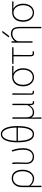

<svg xmlns="http://www.w3.org/2000/svg" viewBox="1824 -2671 1047 4735"><g transform="rotate(-90 2347.5 -303.5)"><path d="M99.6 181.6V-281.2Q99.6 -402.3 162.6 -470.2Q225.6 -538.1 317.4 -538.1Q420.9 -538.1 475.1 -466.3Q529.3 -394.5 529.3 -269.5Q529.3 -140.6 464.8 -63Q400.4 14.6 313.5 14.6Q210 14.6 136.7 -70.3Q135.7 -70.3 134.8 -70.3Q133.8 -70.3 133.8 -69.3Q135.7 34.2 135.7 181.6Q135.7 189.5 130.4 194.8Q125 200.2 117.7 200.2Q110.4 200.2 105 194.8Q99.6 189.5 99.6 181.6ZM315.4 -18.6Q389.6 -18.6 440.9 -89.4Q492.2 -160.2 492.2 -269.5Q492.2 -376 448.7 -440.4Q405.3 -504.9 315.4 -504.9Q239.3 -504.9 187.5 -444.3Q135.7 -383.8 135.7 -266.6V-115.2Q135.7 -111.3 138.7 -107.4Q181.6 -55.7 224.1 -37.1Q266.6 -18.6 315.4 -18.6Z M852.5 12.7Q770.5 12.7 721.2 -33.7Q671.9 -80.1 671.9 -182.6Q671.9 -218.8 673.8 -289.6Q675.8 -360.4 675.8 -396.5L669.9 -511.7Q669.9 -516.6 673.8 -521.5Q678.7 -527.3 685.5 -527.3Q693.4 -527.3 699.7 -522Q706.1 -516.6 707 -509.8Q710.9 -477.5 710.9 -409.2Q710.9 -372.1 707.5 -292.5Q704.1 -212.9 704.1 -183.6Q704.1 -96.7 746.1 -58.1Q788.1 -19.5 854.5 -19.5Q928.7 -19.5 975.6 -79.1Q1022.5 -138.7 1022.5 -253.9Q1022.5 -394.5 978.5 -510.7Q976.6 -517.6 979.5 -524.4Q982.4 -531.2 990.2 -534.2Q993.2 -535.2 996.1 -535.2Q1001 -535.2 1004.9 -533.2Q1011.7 -529.3 1014.6 -522.5Q1060.5 -392.6 1060.5 -252.9Q1060.5 -126 1001 -56.6Q941.4 12.7 852.5 12.7Z M1568.4 -381.8Q1569.3 -385.7 1564.5 -385.7H1246.1Q1242.2 -385.7 1242.2 -381.8Q1244.1 -194.3 1287.6 -106.9Q1331.1 -19.5 1405.8 -19.5Q1480.5 -19.5 1523.9 -106.9Q1567.4 -194.3 1568.4 -381.8ZM1242.2 -423.8Q1242.2 -418.9 1246.1 -418.9H1564.5Q1569.3 -418.9 1568.4 -423.8Q1565.4 -591.8 1521 -683.6Q1476.6 -775.4 1405.8 -775.4Q1335 -775.4 1290 -683.6Q1245.1 -591.8 1242.2 -423.8ZM1406.2 -806.6Q1502 -806.6 1554.2 -700.2Q1606.4 -593.8 1606.4 -400.4Q1606.4 -186.5 1555.7 -86.9Q1504.9 12.7 1406.2 12.7Q1306.6 12.7 1255.9 -86.4Q1205.1 -185.5 1205.1 -400.4Q1205.1 -593.8 1257.3 -700.2Q1309.6 -806.6 1406.2 -806.6Z M1786.1 181.6V-506.8Q1786.1 -514.6 1791 -520Q1795.9 -525.4 1803.7 -525.4Q1811.5 -525.4 1816.4 -520Q1821.3 -514.6 1821.3 -506.8V-190.4Q1821.3 -18.6 1943.4 -18.6Q1967.8 -18.6 1986.3 -22.5Q2004.9 -26.4 2027.3 -38.6Q2049.8 -50.8 2072.8 -76.7Q2095.7 -102.5 2119.1 -142.6Q2122.1 -146.5 2122.1 -150.4V-506.8Q2122.1 -514.6 2127 -520Q2131.8 -525.4 2139.6 -525.4Q2147.5 -525.4 2152.3 -520Q2157.2 -514.6 2157.2 -506.8Q2155.3 -208 2155.3 -57.6Q2155.3 -38.1 2164.1 -28.3Q2172.9 -18.6 2186.5 -18.6Q2194.3 -18.6 2203.1 -20.5Q2209 -21.5 2214.4 -18.6Q2219.7 -15.6 2220.7 -8.8Q2221.7 -5.9 2221.7 -3.9Q2221.7 7.8 2210 11.7Q2197.3 14.6 2183.6 14.6Q2147.5 14.6 2134.8 -10.7Q2122.1 -34.2 2122.1 -86.9Q2122.1 -91.8 2123 -98.6Q2123 -99.6 2122.1 -99.6Q2121.1 -99.6 2120.1 -98.6Q2050.8 14.6 1947.3 14.6Q1902.3 14.6 1871.6 0.5Q1840.8 -13.7 1818.4 -52.7Q1818.4 -52.7 1817.4 -52.7Q1816.4 -52.7 1816.4 -51.8Q1816.4 103.5 1820.3 181.6Q1821.3 189.5 1815.9 194.8Q1810.5 200.2 1803.2 200.2Q1795.9 200.2 1791 194.8Q1786.1 189.5 1786.1 181.6Z M2438.5 12.7Q2377.9 12.7 2377.9 -66.4V-508.8Q2377.9 -516.6 2382.8 -522Q2387.7 -527.3 2395.5 -527.3Q2403.3 -527.3 2408.2 -522Q2413.1 -516.6 2413.1 -508.8Q2410.2 -83 2410.2 -58.6Q2410.2 -40 2418.9 -29.8Q2427.7 -19.5 2441.4 -19.5Q2449.2 -19.5 2458 -21.5Q2463.9 -23.4 2469.2 -20Q2474.6 -16.6 2475.6 -10.7Q2476.6 -8.8 2476.6 -6.8Q2476.6 -2 2474.6 2Q2471.7 7.8 2464.8 9.8Q2453.1 12.7 2438.5 12.7Z M2811.5 12.7Q2717.8 12.7 2651.9 -60.1Q2585.9 -132.8 2585.9 -256.8Q2585.9 -325.2 2604.5 -377.9Q2623 -430.7 2655.3 -462.9Q2687.5 -495.1 2728 -511.2Q2768.6 -527.3 2814.5 -527.3H3074.2Q3081.1 -527.3 3086.4 -522Q3091.8 -516.6 3091.8 -509.3Q3091.8 -502 3086.4 -497.1Q3081.1 -492.2 3074.2 -493.2Q2993.2 -498 2914.1 -498Q2912.1 -498 2912.1 -496.1Q2912.1 -494.1 2914.1 -493.2Q2969.7 -460.9 3001 -400.4Q3032.2 -339.8 3032.2 -256.8Q3032.2 -193.4 3014.6 -142.1Q2997.1 -90.8 2966.8 -57.1Q2936.5 -23.4 2896.5 -5.4Q2856.4 12.7 2811.5 12.7ZM2811.5 -19.5Q2891.6 -19.5 2943.4 -85Q2995.1 -150.4 2995.1 -256.8Q2995.1 -354.5 2945.8 -424.3Q2896.5 -494.1 2813.5 -494.1Q2731.4 -494.1 2677.7 -432.1Q2624 -370.1 2624 -256.8Q2624 -151.4 2677.7 -85.4Q2731.4 -19.5 2811.5 -19.5Z M3401.4 12.7Q3360.4 12.7 3342.8 -8.8Q3325.2 -30.3 3325.2 -81.1V-489.3Q3325.2 -494.1 3321.3 -494.1H3146.5Q3140.6 -494.1 3136.7 -498Q3132.8 -502 3132.8 -507.8Q3132.8 -513.7 3136.7 -518.1Q3140.6 -522.5 3146.5 -523.4L3204.1 -527.3H3538.1Q3544.9 -527.3 3549.8 -522.5Q3554.7 -517.6 3554.7 -510.7Q3554.7 -503.9 3549.8 -499Q3544.9 -494.1 3538.1 -494.1H3365.2Q3360.4 -494.1 3360.4 -489.3Q3358.4 -350.6 3358.4 -75.2Q3358.4 -45.9 3369.1 -32.7Q3379.9 -19.5 3404.3 -19.5Q3418.9 -19.5 3435.5 -24.4Q3441.4 -25.4 3446.8 -22.5Q3452.1 -19.5 3454.1 -12.7Q3455.1 -6.8 3452.1 -1Q3449.2 4.9 3443.4 6.8Q3421.9 12.7 3401.4 12.7Z M3841.8 -618.2Q3829.1 -600.6 3806.6 -600.6Q3800.8 -600.6 3797.4 -606.4Q3793.9 -612.3 3797.9 -618.2L3902.3 -756.8Q3915 -774.4 3937.5 -774.4Q3943.4 -774.4 3946.8 -768.6Q3950.2 -762.7 3946.3 -756.8ZM3697.3 -464.8Q3697.3 -462.9 3698.2 -462.9Q3699.2 -462.9 3700.2 -463.9Q3725.6 -496.1 3768.6 -523.4Q3823.2 -557.6 3877 -557.6Q3969.7 -557.6 4010.7 -505.9Q4051.8 -454.1 4051.8 -333V179.7Q4051.8 186.5 4046.9 191.4Q4042 196.3 4034.7 196.3Q4027.3 196.3 4022.5 191.4Q4017.6 186.5 4017.6 179.7V-333Q4017.6 -446.3 3983.9 -484.4Q3950.2 -522.5 3877 -522.5Q3814.5 -522.5 3755.9 -472.2Q3697.3 -421.9 3697.3 -372.1V-37.1Q3697.3 -30.3 3692.4 -25.4Q3687.5 -20.5 3680.2 -20.5Q3672.9 -20.5 3668 -25.4Q3663.1 -30.3 3663.1 -37.1V-529.3Q3663.1 -537.1 3668 -542Q3672.9 -546.9 3680.2 -546.9Q3687.5 -546.9 3692.4 -542Q3697.3 -537.1 3697.3 -529.3Z M4403.3 12.7Q4309.6 12.7 4243.7 -60.1Q4177.7 -132.8 4177.7 -256.8Q4177.7 -325.2 4196.3 -377.9Q4214.8 -430.7 4247.1 -462.9Q4279.3 -495.1 4319.8 -511.2Q4360.4 -527.3 4406.2 -527.3H4666Q4672.9 -527.3 4678.2 -522Q4683.6 -516.6 4683.6 -509.3Q4683.6 -502 4678.2 -497.1Q4672.9 -492.2 4666 -493.2Q4585 -498 4505.9 -498Q4503.9 -498 4503.9 -496.1Q4503.9 -494.1 4505.9 -493.2Q4561.5 -460.9 4592.8 -400.4Q4624 -339.8 4624 -256.8Q4624 -193.4 4606.4 -142.1Q4588.9 -90.8 4558.6 -57.1Q4528.3 -23.4 4488.3 -5.4Q4448.2 12.7 4403.3 12.7ZM4403.3 -19.5Q4483.4 -19.5 4535.2 -85Q4586.9 -150.4 4586.9 -256.8Q4586.9 -354.5 4537.6 -424.3Q4488.3 -494.1 4405.3 -494.1Q4323.2 -494.1 4269.5 -432.1Q4215.8 -370.1 4215.8 -256.8Q4215.8 -151.4 4269.5 -85.4Q4323.2 -19.5 4403.3 -19.5Z"/></g></svg>

Font: Gen Jyuu Gothic ExtraLight
Style: Regular
Weight: 100
Designer: [Source Han Sans]
Ryoko NISHIZUKA  (kana & ideographs); Paul D. Hunt (Latin, Greek & Cyrillic); Wenlong ZHANG  (bopomofo
Version: Version 1.002.20150607